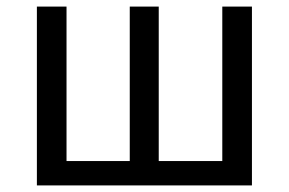

<svg xmlns="http://www.w3.org/2000/svg" viewBox="-20 -563 877 583"><path d="M92 0H745V-543H655V-74H462V-543H374V-74H182V-543H92Z"/></svg>

Font: Noto Sans CJK TC Regular
Style: Regular
Weight: 400
Designer: Ryoko NISHIZUKA (kana & ideographs); Paul D. Hunt (Latin, Greek & Cyrillic); Wenlong ZHANG (bopomofo); Sandoll Communica
Foundry: Adobe Systems Incorporated
Version: Version 1.001;PS 1.001;hotconv 1.0.78;makeotf.lib2.5.61930